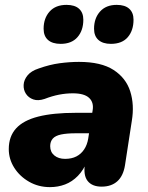

<svg xmlns="http://www.w3.org/2000/svg" viewBox="-20 -757 608 788"><path d="M185 11Q138 11 99.5 -11Q61 -33 38.5 -68.5Q16 -104 16 -145Q16 -197 46 -230Q76 -263 137 -278.5Q198 -294 291 -294H370L356 -210H291Q254 -210 230.5 -205Q207 -200 196.5 -188Q186 -176 186 -157Q186 -133 203 -119Q220 -105 247 -105Q274 -105 293.5 -115Q313 -125 325.5 -144Q338 -163 342 -188L360 -303Q366 -336 346 -355Q326 -374 279 -374Q251 -374 222.5 -368.5Q194 -363 163 -351Q136 -342 116.5 -349Q97 -356 86.5 -372Q76 -388 77 -408.5Q78 -429 93 -447.5Q108 -466 139 -476Q184 -492 225 -497.5Q266 -503 304 -503Q395 -503 446 -470Q497 -437 514.5 -382Q532 -327 521 -261L493 -79Q486 -35 461.5 -13Q437 9 397 9Q358 9 339.5 -14.5Q321 -38 329 -87L336 -129L338 -96Q323 -59 299.5 -35Q276 -11 247 0Q218 11 185 11ZM435 -577Q402 -577 384 -593Q366 -609 366 -639Q366 -682 390.5 -709.5Q415 -737 459 -737Q493 -737 510.5 -721Q528 -705 528 -676Q528 -632 504.5 -604.5Q481 -577 435 -577ZM229 -577Q195 -577 177 -593Q159 -609 159 -639Q159 -682 183.5 -709.5Q208 -737 253 -737Q287 -737 304.5 -721Q322 -705 322 -676Q322 -632 298 -604.5Q274 -577 229 -577Z"/></svg>

Font: Nunito ExtraLight Black
Style: Italic
Weight: 900
Italic angle: -9°
Version: Version 3.602